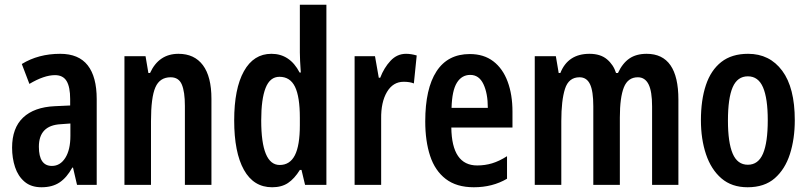

<svg xmlns="http://www.w3.org/2000/svg" viewBox="-20 -780 3411 810"><path d="M234 -553Q312 -553 350 -504.5Q388 -456 388 -362V0H305L288 -73H285Q262 -31 231.5 -10.5Q201 10 155 10Q111 10 83.5 -13.5Q56 -37 43.5 -75Q31 -113 31 -157Q31 -240 77.5 -284Q124 -328 211 -332L276 -335V-362Q276 -413 261 -438Q246 -463 212 -463Q166 -463 104 -426L72 -510Q142 -553 234 -553ZM236 -256Q144 -251 144 -161Q144 -80 199 -80Q234 -80 255.5 -114Q277 -148 277 -207V-259Z M733 -553Q800 -553 836 -505Q872 -457 872 -363V0H760V-333Q760 -393 747 -423.5Q734 -454 700 -454Q654 -454 635.5 -411.5Q617 -369 617 -269V0H505V-543H594L606 -472H613Q650 -553 733 -553Z M1128 10Q1050 10 1009 -63.5Q968 -137 968 -272Q968 -406 1009 -479.5Q1050 -553 1125 -553Q1203 -553 1244 -474H1249Q1247 -502 1246 -523Q1245 -544 1245 -559V-760H1357V0H1267L1252 -63H1245Q1222 -26 1195 -8Q1168 10 1128 10ZM1160 -84Q1203 -84 1224 -125Q1245 -166 1245 -252V-283Q1245 -372 1224.5 -414Q1204 -456 1159 -456Q1119 -456 1100.5 -409Q1082 -362 1082 -272Q1082 -84 1160 -84Z M1693 -553Q1714 -553 1738 -546L1726 -428Q1709 -435 1683 -435Q1638 -435 1612.5 -392Q1587 -349 1588 -279V0H1476V-543H1562L1578 -452H1584Q1600 -494 1627.5 -523.5Q1655 -553 1693 -553Z M1962 -552Q2021 -552 2061 -521.5Q2101 -491 2121.5 -436Q2142 -381 2142 -309V-242H1884Q1886 -82 1993 -82Q2026 -82 2056 -91Q2086 -100 2119 -121V-26Q2058 10 1979 10Q1906 10 1860.5 -25Q1815 -60 1794.5 -122.5Q1774 -185 1774 -268Q1774 -406 1821.5 -479Q1869 -552 1962 -552ZM1964 -464Q1928 -464 1907.5 -431Q1887 -398 1885 -325H2038Q2038 -386 2019.5 -425Q2001 -464 1964 -464Z M2708 -553Q2842 -553 2842 -360V0H2731V-331Q2731 -395 2716 -424.5Q2701 -454 2671 -454Q2629 -454 2612 -411.5Q2595 -369 2595 -284V0H2483V-332Q2483 -396 2469 -425Q2455 -454 2425 -454Q2379 -454 2363.5 -405Q2348 -356 2348 -269V0H2236V-543H2325L2337 -472H2344Q2376 -553 2467 -553Q2513 -553 2540.5 -530Q2568 -507 2579 -472H2587Q2606 -513 2635 -533Q2664 -553 2708 -553Z M3333 -273Q3333 -194 3312.5 -130Q3292 -66 3248.5 -28Q3205 10 3134 10Q3067 10 3023.5 -27.5Q2980 -65 2958.5 -129Q2937 -193 2937 -273Q2937 -358 2958 -421Q2979 -484 3023 -518.5Q3067 -553 3136 -553Q3227 -553 3280 -481.5Q3333 -410 3333 -273ZM3051 -271Q3051 -179 3071 -132Q3091 -85 3135 -85Q3179 -85 3199 -132Q3219 -179 3219 -273Q3219 -365 3199 -411.5Q3179 -458 3135 -458Q3091 -458 3071 -412Q3051 -366 3051 -271Z"/></svg>

Font: Noto Sans Arabic ExtCond SemBd
Style: Regular
Weight: 600
Width: 2
Designer: Monotype Design Team, Nadine Chahine, Nizar Qandah and Khaled Hosny
Foundry: Monotype Imaging Inc.
Version: Version 2.012; ttfautohint (v1.8.4.7-5d5b)